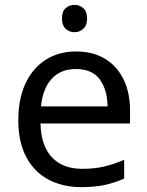

<svg xmlns="http://www.w3.org/2000/svg" viewBox="-20 -757 604 787"><path d="M292 -546Q361 -546 410.5 -516Q460 -486 486.5 -431.5Q513 -377 513 -304V-251H146Q148 -160 192.5 -112.5Q237 -65 317 -65Q368 -65 407.5 -74.5Q447 -84 489 -102V-25Q448 -7 408 1.5Q368 10 313 10Q237 10 178.5 -21Q120 -52 87.5 -113.5Q55 -175 55 -264Q55 -352 84.5 -415Q114 -478 167.5 -512Q221 -546 292 -546ZM291 -474Q228 -474 191.5 -433.5Q155 -393 148 -321H421Q420 -389 389 -431.5Q358 -474 291 -474ZM286 -737Q306 -737 321.5 -723.5Q337 -710 337 -681Q337 -653 321.5 -639Q306 -625 286 -625Q264 -625 249 -639Q234 -653 234 -681Q234 -710 249 -723.5Q264 -737 286 -737Z"/></svg>

Font: Noto Sans NKo Unjoined
Style: Regular
Weight: 400
Designer: Monotype Design Team
Foundry: Monotype Imaging Inc.
Version: Version 2.004